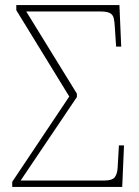

<svg xmlns="http://www.w3.org/2000/svg" viewBox="-20 -734 547 754"><path d="M28 0V-20L252 -355L44 -694V-714H449L456 -551H436L431 -626Q430 -649 426.5 -663Q423 -677 411 -683Q399 -689 371 -689H83L282 -366V-353L61 -25H389Q421 -25 431 -38.5Q441 -52 442 -76L447 -163H467L460 0Z"/></svg>

Font: Noto Serif Thin
Style: Regular
Weight: 100
Designer: Monotype Design Team
Foundry: Monotype Imaging Inc.
Version: Version 2.015